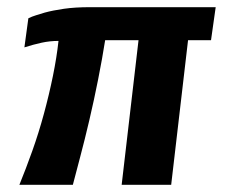

<svg xmlns="http://www.w3.org/2000/svg" viewBox="-20 -515 640 535"><path d="M34 0Q52 -44 70 -94.5Q88 -145 102.5 -198.5Q117 -252 127.5 -303.5Q138 -355 143 -401Q119 -401 96 -396Q73 -391 48 -383L59 -464Q69 -469 80.5 -472.5Q92 -476 105 -480Q127 -486 158 -490.5Q189 -495 231 -495H581L568 -403H504L457 0H319L366 -403H273Q265 -352 253.5 -294Q242 -236 229 -180.5Q216 -125 203.5 -78Q191 -31 183 0Z"/></svg>

Font: Alumni Sans ExtraBold
Style: Italic
Weight: 800
Italic angle: -8°
Designer: Robert E. Leuschke
Foundry: Robert E. Leuschke
Version: Version 1.016